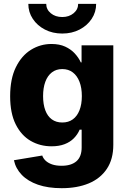

<svg xmlns="http://www.w3.org/2000/svg" viewBox="-20 -781 674 1016"><path d="M306.6 214.8Q233.9 214.8 180.7 196.3Q127.4 177.7 95.2 144.3Q63 110.8 53.7 66.9L203.6 42Q208.5 57.1 221.4 69.3Q234.4 81.5 255.4 88.9Q276.4 96.2 306.2 96.2Q356.9 96.2 384.5 72.3Q412.1 48.3 412.1 -1V-94.7H401.4Q390.6 -69.3 370.8 -49.3Q351.1 -29.3 321.8 -18.1Q292.5 -6.8 252.9 -6.8Q191.9 -6.8 142.1 -35.6Q92.3 -64.5 63 -123.3Q33.7 -182.1 33.7 -271.5Q33.7 -363.8 64 -425.3Q94.2 -486.8 144 -517.6Q193.8 -548.3 252.4 -548.3Q294.4 -548.3 324.7 -534.4Q355 -520.5 375.5 -498.3Q396 -476.1 407.7 -450.7H411.6V-541H579.6V-14.6Q579.6 61.5 545.2 112.8Q510.7 164.1 449.5 189.5Q388.2 214.8 306.6 214.8ZM309.6 -132.8Q342.3 -132.8 365.2 -149.4Q388.2 -166 400.6 -197.5Q413.1 -229 413.1 -272.5Q413.1 -316.4 400.6 -348.4Q388.2 -380.4 365.2 -397.9Q342.3 -415.5 309.6 -415.5Q276.9 -415.5 254.2 -397.7Q231.4 -379.9 219.7 -347.9Q208 -315.9 208 -272.5Q208 -229 219.7 -197.5Q231.4 -166 254.2 -149.4Q276.9 -132.8 309.6 -132.8ZM309.6 -603.5Q258.3 -603.5 217.8 -624.5Q177.2 -645.5 153.6 -681.2Q129.9 -716.8 129.9 -760.7H224.6Q224.6 -731 248.8 -710.9Q272.9 -690.9 309.6 -690.9Q345.2 -690.9 369.4 -710.9Q393.6 -731 393.6 -760.7H488.8Q488.8 -716.8 465.1 -681.2Q441.4 -645.5 400.9 -624.5Q360.4 -603.5 309.6 -603.5Z"/></svg>

Font: Inter 17pt ExtraBold
Style: Regular
Weight: 800
Version: Version 4.001;git-66647c0bb